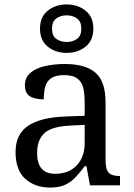

<svg xmlns="http://www.w3.org/2000/svg" viewBox="-20 -834 603 864"><path d="M205 10Q138 10 94 -29Q50 -68 50 -150Q50 -230 106.5 -268Q163 -306 278 -310L361 -313V-373Q361 -409 355 -436.5Q349 -464 329 -480Q309 -496 268 -496Q230 -496 210 -482Q190 -468 183.5 -443.5Q177 -419 177 -387Q135 -387 113.5 -401.5Q92 -416 92 -450Q92 -485 116.5 -506Q141 -527 182 -536.5Q223 -546 272 -546Q364 -546 409.5 -507Q455 -468 455 -373V-114Q455 -72 469 -57Q483 -42 517 -42H520V0H385L369 -86H361Q340 -58 320 -36.5Q300 -15 273.5 -2.5Q247 10 205 10ZM228 -52Q289 -52 325 -89.5Q361 -127 361 -191V-272L297 -269Q212 -265 179.5 -234.5Q147 -204 147 -145Q147 -52 228 -52ZM280 -596Q230 -596 195 -624Q160 -652 160 -705Q160 -758 195 -786Q230 -814 280 -814Q330 -814 365 -786Q400 -758 400 -705Q400 -652 365 -624Q330 -596 280 -596ZM280 -645Q307 -645 326.5 -659Q346 -673 346 -705Q346 -737 326.5 -751Q307 -765 280 -765Q253 -765 233.5 -751Q214 -737 214 -705Q214 -673 233.5 -659Q253 -645 280 -645Z"/></svg>

Font: Noto Serif Old Uyghur
Style: Regular
Weight: 400
Designer: Lewis McGuffie
Foundry: Google LLC
Version: Version 1.003; ttfautohint (v1.8.4.7-5d5b)